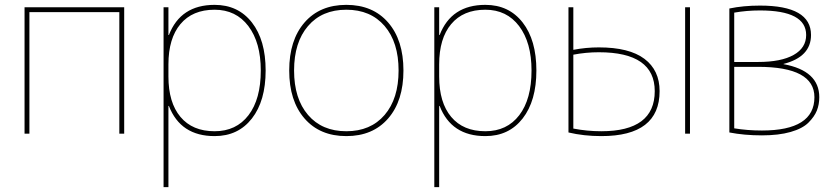

<svg xmlns="http://www.w3.org/2000/svg" viewBox="-20 -550 3442 790"><path d="M81 -520H491V0H471V-500H101V0H81Z M863 10Q723 10 675 -114H673V220H653V-520H673V-406H675Q723 -530 863 -530Q960 -530 1016.5 -457.5Q1073 -385 1073 -260Q1073 -135 1016.5 -62.5Q960 10 863 10ZM1053 -260Q1053 -375 1002 -442.5Q951 -510 863 -510Q772 -510 722.5 -451Q673 -392 673 -285V-235Q673 -128 722.5 -69Q772 -10 863 -10Q952 -10 1002.5 -76Q1053 -142 1053 -260Z M1233 -62.5Q1170 -135 1170 -260Q1170 -385 1233 -457.5Q1296 -530 1405 -530Q1514 -530 1577 -457.5Q1640 -385 1640 -260Q1640 -135 1577 -62.5Q1514 10 1405 10Q1296 10 1233 -62.5ZM1247.5 -77Q1305 -10 1405 -10Q1505 -10 1562.5 -77Q1620 -144 1620 -260Q1620 -376 1562.5 -443Q1505 -510 1405 -510Q1305 -510 1247.5 -443Q1190 -376 1190 -260Q1190 -144 1247.5 -77Z M1977 10Q1837 10 1789 -114H1787V220H1767V-520H1787V-406H1789Q1837 -530 1977 -530Q2074 -530 2130.5 -457.5Q2187 -385 2187 -260Q2187 -135 2130.5 -62.5Q2074 10 1977 10ZM2167 -260Q2167 -375 2116 -442.5Q2065 -510 1977 -510Q1886 -510 1836.5 -451Q1787 -392 1787 -285V-235Q1787 -128 1836.5 -69Q1886 -10 1977 -10Q2066 -10 2116.5 -76Q2167 -142 2167 -260Z M2799 0V-520H2819V0ZM2319 -520H2339V-345Q2391 -355 2444 -355Q2569 -355 2631.5 -308Q2694 -261 2694 -175Q2694 10 2454 10Q2382 10 2319 -5ZM2339 -325V-21Q2396 -10 2454 -10Q2674 -10 2674 -175Q2674 -335 2444 -335Q2391 -335 2339 -325Z M3107 -507Q3052 -507 3001 -498V-295H3099Q3194 -295 3245.5 -324Q3297 -353 3297 -406Q3297 -507 3107 -507ZM3351 -150Q3351 -120 3341 -95Q3331 -70 3306.5 -45.5Q3282 -21 3233 -7Q3184 7 3115 7Q3042 7 2981 -5V-515Q3038 -527 3107 -527Q3317 -527 3317 -406Q3317 -316 3204 -287V-286Q3351 -259 3351 -150ZM3331 -150Q3331 -275 3099 -275H3001V-22Q3055 -13 3115 -13Q3331 -13 3331 -150Z"/></svg>

Font: M PLUS 1p Thin
Style: Regular
Weight: 250
Version: Version 1.062